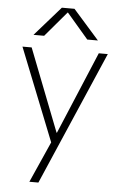

<svg xmlns="http://www.w3.org/2000/svg" viewBox="-63 -797 675 1060"><g transform="rotate(5 274.5 -266.5)"><path d="M270 -729 152 -590H93L236 -753H306L450 -590H391L272 -729ZM267 -63H269L461 -520H511L191 220H141L242 -7L38 -520H89Z"/></g></svg>

Font: Mplus 1p Light
Style: Regular
Weight: 300
Version: Version 1.061